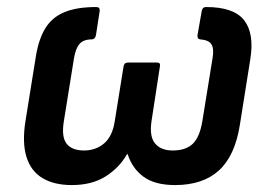

<svg xmlns="http://www.w3.org/2000/svg" viewBox="-20 -523 772 554"><path d="M187.4 11Q135.9 11 102.4 -9.2Q68.9 -29.4 56.3 -70.5Q43.7 -111.7 53.4 -173.1L83.6 -361.1Q91.7 -410.3 110.8 -441.5Q129.9 -472.8 165.4 -487.7Q200.9 -502.7 257.9 -502.7Q268.7 -502.7 267.7 -491.5L256.8 -421.2Q254.5 -410 245.4 -409.4Q220.9 -409.4 209.5 -396.3Q198.1 -383.1 193.5 -355L164.3 -173.6Q156.8 -128.2 172.1 -108.5Q187.4 -88.8 222.5 -88.8Q256.6 -88.8 280.7 -109.5Q304.8 -130.1 311.3 -174.6L336.5 -331.1Q338.5 -342.5 348.7 -342.5H433Q444.1 -342.5 441.4 -331.1L417.2 -173.6Q410.6 -129.5 427.3 -109.2Q444 -88.8 478.5 -88.8Q515.9 -88.8 536.1 -108Q556.3 -127.3 563.9 -173.6L593.3 -355Q598 -382.4 590.2 -394.9Q582.5 -407.5 557.9 -409.4Q549.1 -410 549.8 -421.2L562.1 -491.5Q564.1 -502.7 574.9 -502.7Q654.9 -502.7 684.5 -464.5Q714.1 -426.3 702.3 -352.7L672.1 -162.6Q658 -73.4 611.7 -31.2Q565.4 11 485 11Q427.1 11 394.2 -13Q361.4 -37.1 348.4 -78.1H346.4Q324.6 -39.3 284.9 -14.1Q245.3 11 187.4 11Z"/></svg>

Font: Sofia Sans Semi Condensed
Style: Italic
Weight: 400
Italic angle: -9°
Designer: Botio Nikoltchev, Ani Petrova
Foundry: lettersoup
Version: Version 4.101